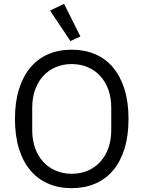

<svg xmlns="http://www.w3.org/2000/svg" viewBox="-20 -969 748 1001"><path d="M354 12Q286 12 231.5 -11.5Q177 -35 138.5 -80.5Q100 -126 79 -193.5Q58 -261 58 -349Q58 -437 79 -504Q100 -571 138.5 -617Q177 -663 231.5 -686.5Q286 -710 354 -710Q421 -710 476 -686.5Q531 -663 569.5 -617Q608 -571 629 -504Q650 -437 650 -349Q650 -261 629 -193.5Q608 -126 569.5 -80.5Q531 -35 476 -11.5Q421 12 354 12ZM354 -63Q399 -63 437 -79Q475 -95 502.5 -125Q530 -155 545 -197Q560 -239 560 -291V-407Q560 -459 545 -501Q530 -543 502.5 -573Q475 -603 437 -619Q399 -635 354 -635Q309 -635 271 -619Q233 -603 205.5 -573Q178 -543 163 -501Q148 -459 148 -407V-291Q148 -239 163 -197Q178 -155 205.5 -125Q233 -95 271 -79Q309 -63 354 -63ZM241 -914 314 -949 399 -779 347 -755Z"/></svg>

Font: IBM Plex Sans Arabic
Style: Regular
Weight: 400
Designer: Mike Abbink, Paul van der Laan, Pieter van Rosmalen, Wael Morcos, Khajak Apelian
Foundry: Bold Monday
Version: Version 1.005